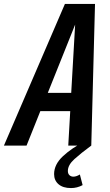

<svg xmlns="http://www.w3.org/2000/svg" viewBox="-63 -740 559 976"><path d="M-43 0 267 -720H420L401 0H284L294 -175H142L72 0ZM180 -268H299L319 -615ZM298 216Q257 216 234.5 196.5Q212 177 212 145Q212 96 257 54Q302 12 368 -21L401 0Q348 39 315 69Q282 99 282 129Q282 143 290 150.5Q298 158 310 158Q325 158 343 147L357 201Q329 216 298 216Z"/></svg>

Font: Instrument Sans Condensed SemiBold Italic
Style: Regular
Weight: 600
Width: 3
Italic angle: -13°
Designer: Rodrigo Fuenzalida
Foundry: fragTYPE
Version: Version 1.000; ttfautohint (v1.8.4.7-5d5b);gftools[0.9.28]